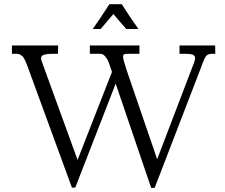

<svg xmlns="http://www.w3.org/2000/svg" viewBox="-20 -885 1080 921"><path d="M523.9 -817.9 462.9 -745.8H424.8Q456.3 -789.8 504.9 -865H564Q599.6 -808.6 644 -745.8H585.9Q572 -761 552 -784.7Q532 -808.3 523.9 -817.9ZM37.1 -627V-667H259L258.1 -627H236.1Q190.9 -627 181.2 -616.7Q177 -612.3 177 -607.1Q177 -601.8 179 -594L352.1 -117.9L517.1 -540Q515.4 -544.7 512.3 -554.4Q509.3 -564.2 506.8 -570.9Q504.4 -577.6 500.7 -587Q497.1 -596.4 493.2 -602.7Q489.3 -608.9 484.4 -614.7Q474.1 -627 460 -627H410.9V-667H648.9V-627H595.9Q579.8 -627 575 -624.1Q570.1 -621.3 570.1 -613.3Q570.1 -601.1 587.9 -547.1L733.9 -121.1L912.1 -587.9Q916 -602.1 916 -607.3Q916 -612.5 912.4 -617.2Q908.7 -621.8 900.9 -624Q889.2 -627 866.9 -627H841.1V-667H1012L1012.9 -627H1001Q977.5 -627 969.5 -617.2Q961.4 -607.4 952.6 -583.9Q943.8 -560.3 943.1 -558.1L721.9 16.1H705.1L534.9 -483.9L341.1 14.9H325L113 -564Q97.9 -606.2 87.9 -614.9Q77.9 -623.5 71.4 -625.2Q64.9 -627 54 -627Z"/></svg>

Font: Linden Hill
Style: Regular
Weight: 400
Version: Version 1.202